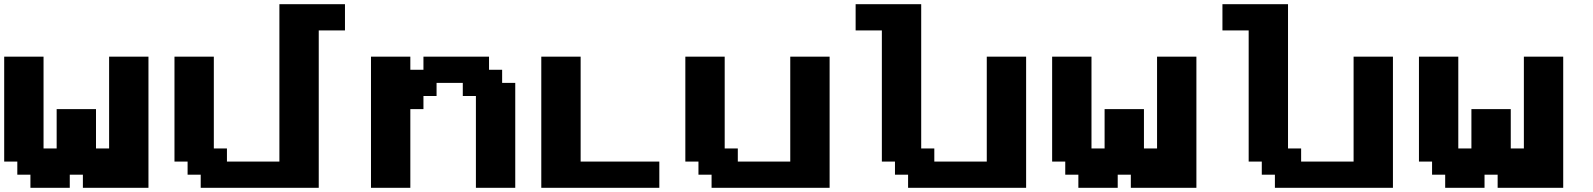

<svg xmlns="http://www.w3.org/2000/svg" viewBox="-20 -895 7594 915"><path d="M375 0H687.5V-625H500V-187.5H437.5V-375H250V-187.5H187.5V-625H0V-125H62.5V-62.5H125V0H312.5V-62.5H375Z M936.5 0H1499V-750H1624V-875H1311.5V-125H1061.5V-187.5H999V-625H811.5V-125H874V-62.5H936.5Z M2248 0H2435.5V-500H2373V-562.5H2310.5V-625H1998V-562.5H1935.5V-625H1748V0H1935.5V-375H1998V-437.5H2060.5V-500H2185.5V-437.5H2248Z M2559.6 0H3122.1V-125H2747.1V-625H2559.6Z M3371.1 0H3933.6V-625H3746.1V-125H3496.1V-187.5H3433.6V-625H3246.1V-125H3308.6V-62.5H3371.1Z M4307.6 0H4870.1V-625H4682.6V-125H4432.6V-187.5H4370.1V-875H4057.6V-750H4182.6V-125H4245.1V-62.5H4307.6Z M5369.1 0H5681.6V-625H5494.1V-187.5H5431.6V-375H5244.1V-187.5H5181.6V-625H4994.1V-125H5056.6V-62.5H5119.1V0H5306.6V-62.5H5369.1Z M6055.7 0H6618.2V-625H6430.7V-125H6180.7V-187.5H6118.2V-875H5805.7V-750H5930.7V-125H5993.2V-62.5H6055.7Z M7117.2 0H7429.7V-625H7242.2V-187.5H7179.7V-375H6992.2V-187.5H6929.7V-625H6742.2V-125H6804.7V-62.5H6867.2V0H7054.7V-62.5H7117.2Z"/></svg>

Font: Faithful 32x
Style: Semibold
Weight: 400
Foundry: Faithful Resource Pack
Version: Version 1.0; January 27, 2023